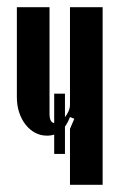

<svg xmlns="http://www.w3.org/2000/svg" viewBox="-20 -515 332 535"><path d="M175 -189Q156 -137 111 -137Q93 -137 78 -145Q63 -153 51.5 -167.5Q40 -182 33.5 -201.5Q27 -221 27 -244V-495H118V-198Q118 -172 133 -172Q140 -172 147.5 -176.5Q155 -181 161 -188.5Q167 -196 171 -205Q175 -214 175 -223V-495H266V0H175V-156L187 -184ZM131 -254H161V-86H131Z"/></svg>

Font: Moniqa ExtBd Cond Paragraph
Style: Regular
Weight: 800
Width: 3
Designer: Rajesh Rajput
Foundry: Rajesh Rajput
Version: Version 1.000